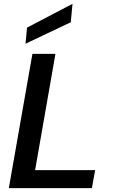

<svg xmlns="http://www.w3.org/2000/svg" viewBox="-20 -981 589 1001"><path d="M26 0 149 -700H269L163 -94H476L459 0ZM113 -753 121 -837 358 -961 349 -865Z"/></svg>

Font: DM Sans 20pt SemiBold
Style: Italic
Weight: 600
Italic angle: -10°
Version: Version 4.004;gftools[0.9.30]